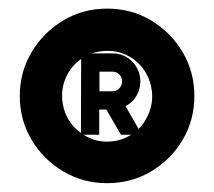

<svg xmlns="http://www.w3.org/2000/svg" viewBox="-20 -763 498 446"><path d="M229 -337.5Q173 -337.5 127 -364.8Q81 -392 53.5 -438Q26 -484 26 -540Q26 -596 53.5 -642Q81 -688 127 -715.5Q173 -743 229 -743Q285 -743 331 -715.5Q377 -688 404.2 -642Q431.5 -596 431.5 -540Q431.5 -484 404.2 -438Q377 -392 331 -364.8Q285 -337.5 229 -337.5ZM271.5 -516.5 302 -463.5Q311.5 -473 318 -484.5Q340.5 -522.5 330.5 -564.2Q320.5 -606 284.5 -629.5Q263 -642.5 239.2 -644.5Q215.5 -646.5 193.5 -639H241.5Q268.5 -639 287.2 -619.8Q306 -600.5 306 -573.5Q306 -555 296.5 -539.5Q287 -524 271.5 -516.5ZM139.5 -595.5Q118.5 -560 126.2 -519.5Q134 -479 168 -454L168.5 -626Q151 -614 139.5 -595.5ZM211 -551H241.5Q251 -551 257.2 -557.8Q263.5 -564.5 263.5 -573.5Q263.5 -583.5 257.2 -590Q251 -596.5 241.5 -596.5H211ZM210.5 -450H174Q200 -433.5 230 -434Q260 -434.5 284.5 -450H261L227 -508.5H210.5Z"/></svg>

Font: Urbanist SemiBold
Style: Regular
Weight: 600
Designer: Corey Hu
Foundry: Corey Hu
Version: Version 1.321; ttfautohint (v1.8.4.7-5d5b)